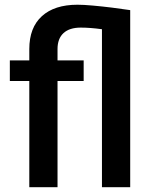

<svg xmlns="http://www.w3.org/2000/svg" viewBox="-20 -780 632 800"><path d="M219.7 0H102.1V-442.4H21V-528.3H102.1V-575.7Q102.1 -665 154.5 -712.6Q207 -760.3 302.7 -760.3Q328.6 -760.3 366.7 -756.8Q404.8 -753.4 446.3 -748.3Q487.8 -743.2 522.5 -737.8V0H404.8V-658.2Q380.4 -661.6 358.2 -663.3Q335.9 -665 316.4 -665Q269.5 -665 244.6 -642.1Q219.7 -619.1 219.7 -575.7V-528.3H328.6V-442.4H219.7Z"/></svg>

Font: Vazirmatn RD Medium
Style: Regular
Weight: 500
Designer: Saber Rastikerdar
Foundry: Saber Rastikerdar
Version: Version 33.003